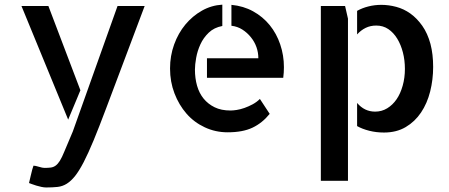

<svg xmlns="http://www.w3.org/2000/svg" viewBox="-20 -577 1970 843"><path d="M615.2 -550.8Q561.5 -407.2 519.5 -296.4Q477.5 -185.5 446.3 -102.1Q415 -18.6 391.1 39.1Q367.2 96.7 347.2 135.3Q327.1 173.8 309.6 195.8Q292 217.8 273.4 229.5Q254.9 241.2 232.9 243.7Q210.9 246.1 182.6 246.1Q173.8 246.1 162.1 243.7Q150.4 241.2 139.2 237.8Q127.9 234.4 119.1 231Q110.4 227.5 107.4 226.6Q111.3 209 115.2 193.4Q118.2 179.7 121.6 167.5Q125 155.3 127 150.4Q134.8 150.4 150.9 155.3Q167 160.2 174.8 160.2Q190.4 160.2 202.6 158.7Q214.8 157.2 224.6 149.9Q234.4 142.6 243.2 128.4Q252 114.3 262.7 87.9L299.8 0L496.1 -550.8ZM279.3 -51.8 74.2 -550.8H192.4L333 -180.7L319.3 -147.5Z M996.1 -555.7Q1048.8 -550.8 1091.3 -527.3Q1133.8 -503.9 1164.1 -466.8Q1194.3 -429.7 1210.4 -381.8Q1226.6 -334 1226.6 -282.2Q1226.6 -258.8 1223.6 -235.4H888.7V-321.3H1114.3Q1114.3 -346.7 1106 -370.1Q1097.7 -393.6 1081.5 -413.6Q1065.4 -433.6 1043.9 -447.3Q1022.5 -460.9 996.1 -463.9ZM992.2 -91.8Q1002.9 -91.8 1019 -94.2Q1035.2 -96.7 1053.2 -103Q1071.3 -109.4 1089.4 -119.1Q1107.4 -128.9 1121.1 -142.6L1164.1 -77.1Q1131.8 -37.1 1088.9 -16.6Q1045.9 3.9 979.5 3.9Q925.8 3.9 878.9 -18.1Q832 -40 798.8 -78.1Q765.6 -116.2 746.1 -167Q726.6 -217.8 726.6 -276.4Q726.6 -332 744.6 -381.8Q762.7 -431.6 793.9 -469.2Q825.2 -506.8 866.7 -530.3Q908.2 -553.7 956.1 -556.6V-462.9Q919.9 -456.1 896.5 -433.6Q873 -411.1 859.9 -382.3Q846.7 -353.5 841.3 -323.2Q835.9 -293 835.9 -271.5Q835.9 -233.4 845.2 -200.7Q854.5 -168 874 -144Q893.6 -120.1 922.4 -106Q951.2 -91.8 992.2 -91.8Z M1495.1 -550.8 1507.8 -495.1V216.8H1388.7V-550.8ZM1870.1 -383.8Q1881.8 -338.9 1881.8 -283.2Q1881.8 -227.5 1868.7 -175.3Q1855.5 -123 1828.6 -83Q1801.8 -43 1761.2 -19Q1720.7 4.9 1666 4.9Q1631.8 4.9 1601.1 -2.9Q1570.3 -10.7 1547.9 -23.4V-125Q1580.1 -86.9 1627 -86.9Q1656.2 -86.9 1680.2 -101.6Q1704.1 -116.2 1721.2 -141.1Q1738.3 -166 1748 -200.7Q1757.8 -235.4 1757.8 -274.4Q1757.8 -312.5 1749 -346.7Q1740.2 -380.9 1724.1 -407.2Q1708 -433.6 1685.1 -449.2Q1662.1 -464.8 1631.8 -464.8Q1606.4 -464.8 1585.4 -454.6Q1564.5 -444.3 1547.9 -425.8V-529.3Q1570.3 -542 1597.7 -548.8Q1625 -555.7 1654.3 -555.7Q1686.5 -555.7 1719.7 -546.9Q1752.9 -538.1 1781.7 -517.6Q1810.5 -497.1 1834 -463.9Q1857.4 -430.7 1870.1 -383.8Z"/></svg>

Font: Allerta
Style: Stencil
Weight: 400
Designer: Matt McInerney
Foundry: Matt McInerney
Version: Version 1.0